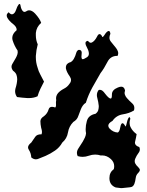

<svg xmlns="http://www.w3.org/2000/svg" viewBox="-20 -950 753 986"><path d="M574.2 12.7Q543.9 1 542 -31.2Q542 -31.2 542 -36.6Q542 -64.9 564.5 -81.5Q566.4 -89.4 566.4 -96.7Q566.4 -117.2 549.8 -132.8Q529.3 -151.9 503.9 -151.9Q501 -151.9 498 -151.4Q483.4 -156.2 468.8 -156.2Q452.1 -156.2 436.5 -150.4Q419.9 -144.5 404.3 -144.5Q391.6 -144.5 378.9 -148.4Q375 -156.7 375 -164.6Q375 -175.8 381.8 -186.5Q392.6 -204.6 405.3 -223.1Q411.1 -233.4 416 -243.7Q420.9 -254.4 421.9 -265.6Q419.9 -275.9 419.9 -286.1Q419.9 -306.6 425.8 -327.6Q433.6 -358.4 470.7 -365.7Q481.4 -374 484.4 -383.8Q487.3 -394 487.3 -405.3Q485.4 -425.8 479.5 -447.8Q477.5 -454.6 477.5 -461.4Q477.5 -475.6 486.3 -487.3Q489.3 -488.8 493.2 -488.8Q505.9 -488.8 519.5 -469.2Q538.1 -444.8 547.9 -443.8Q550.8 -443.4 552.7 -447.3Q554.7 -451.2 554.7 -461.9Q554.7 -463.4 554.7 -464.8Q554.7 -488.3 585 -500.5Q595.7 -504.9 602.5 -504.9Q618.2 -504.9 622.1 -485.4Q618.2 -473.6 621.1 -464.8Q624 -455.6 630.9 -447.3Q643.6 -432.6 659.2 -418.9Q669.9 -409.2 669.9 -395.5Q669.9 -389.6 668 -382.8Q643.6 -367.7 610.4 -362.8Q577.1 -357.4 557.6 -329.1Q536.1 -317.4 536.1 -304.2Q536.1 -297.4 542 -290.5Q560.5 -270.5 585 -269.5Q593.8 -274.4 596.7 -292.5Q599.6 -310.5 605.5 -315.9Q608.4 -318.4 612.3 -316.4Q616.2 -314.5 621.1 -306.2Q625 -291 630.9 -317.9Q636.7 -344.2 643.6 -348.1Q645.5 -349.1 646.5 -347.2Q647.5 -345.7 649.4 -340.3Q645.5 -329.1 645.5 -318.8Q645.5 -306.2 651.4 -295.4Q661.1 -275.9 681.6 -261.2Q678.7 -242.2 673.8 -222.7Q672.9 -219.7 672.9 -217.3Q672.9 -202.1 695.3 -194.8Q698.2 -188.5 698.2 -182.6Q698.2 -173.3 691.4 -164.6Q680.7 -150.4 674.8 -135.7Q670.9 -127.9 671.9 -119.1Q672.9 -110.8 680.7 -101.1Q690.4 -91.8 696.3 -83.5Q698.2 -80.6 698.2 -77.1Q698.2 -70.8 690.4 -62.5Q678.7 -52.2 676.8 -35.2Q674.8 -18.1 669.9 -5.4Q667 1.5 662.1 6.3Q657.2 10.7 647.5 11.7Q628.9 14.2 610.4 15.6Q606.4 16.1 601.6 16.1Q592.8 15.1 574.2 12.7ZM140.6 -141.6Q139.6 -163.1 127.9 -181.2Q124 -187 124 -192.9Q124 -205.1 140.6 -217.8Q152.3 -234.9 161.1 -247.6Q169.9 -260.3 191.4 -260.3H193.4Q196.3 -267.6 195.3 -276.4Q194.3 -284.7 191.4 -293.5Q187.5 -312.5 187.5 -327.1Q187.5 -342.3 206.1 -353.5Q223.6 -367.2 229.5 -387.7Q233.4 -401.4 247.1 -401.4Q253.9 -401.4 263.7 -397.9Q268.6 -402.8 267.6 -414.6Q266.6 -426.8 268.6 -435.1Q266.6 -447.3 269.5 -456.5Q272.5 -465.3 278.3 -472.2Q290 -484.9 307.6 -494.1Q326.2 -503.4 335.9 -518.6Q344.7 -528.3 344.7 -539.1Q344.7 -548.3 337.9 -558.1Q322.3 -579.6 318.4 -598.6Q317.4 -606.9 320.3 -614.3Q323.2 -622.1 335 -628.4Q343.8 -629.9 349.6 -635.7Q355.5 -641.1 359.4 -648.4Q367.2 -662.1 371.1 -677.2Q375 -691.9 385.7 -694.3Q402.3 -692.4 399.4 -674.3Q396.5 -656.2 400.4 -648.4Q401.4 -645.5 406.2 -646Q410.2 -646 419.9 -652.3Q428.7 -656.2 432.6 -661.6Q436.5 -667 436.5 -673.8Q436.5 -687.5 427.7 -703.6Q418.9 -719.2 418.9 -729Q418.9 -733.4 421.9 -736.3Q424.8 -739.3 431.6 -740.2Q437.5 -732.4 442.4 -731Q447.3 -729.5 452.1 -731.9Q466.8 -739.3 478.5 -762.2Q484.4 -774.9 491.2 -774.9Q497.1 -774.9 502.9 -766.1Q504.9 -752 516.6 -770.5Q528.3 -789.6 538.1 -791Q541 -791.5 543 -788.6Q545.9 -785.2 546.9 -776.4Q542 -765.6 542 -756.8Q542 -745.1 549.8 -735.8Q563.5 -719.2 576.2 -703.1Q583 -694.3 585.9 -684.6Q588.9 -674.8 584 -663.1Q583 -663.1 582 -663.1Q546.9 -663.1 531.2 -630.9Q514.6 -598.1 496.1 -574.2Q474.6 -537.6 454.1 -500.5Q433.6 -462.9 420.9 -422.4Q411.1 -416.5 405.3 -407.7Q399.4 -399.4 395.5 -389.6Q388.7 -372.1 381.8 -353.5Q376 -335 356.4 -323.7Q334 -300.8 329.1 -270Q324.2 -238.8 299.8 -217.8Q286.1 -192.9 262.7 -176.8Q239.3 -160.6 213.9 -149.4Q202.1 -144.5 177.7 -134.8Q170.9 -131.8 164.1 -131.8Q152.3 -131.8 140.6 -141.6ZM67.4 -451.7Q57.6 -465.8 57.6 -481Q57.6 -488.3 59.6 -496.1Q67.4 -520 68.4 -542.5Q68.4 -554.7 64.5 -565.9Q60.5 -577.1 46.9 -586.9Q39.1 -597.7 39.1 -607.4Q39.1 -614.7 43 -621.1Q51.8 -636.7 61.5 -652.8Q66.4 -661.6 69.3 -670.9Q72.3 -680.2 70.3 -690.4Q53.7 -714.4 44.9 -742.7Q43 -749 43 -755.4Q43 -776.4 65.4 -794.9Q65.4 -796.4 65.4 -798.3Q65.4 -812.5 46.9 -826.7Q26.4 -842.8 17.6 -858.9Q14.6 -864.7 14.6 -870.1Q14.6 -871.6 14.6 -873Q15.6 -879.9 24.4 -887.2Q30.3 -879.9 36.1 -877.4Q42 -875.5 45.9 -877.4Q56.6 -881.8 62.5 -899.4Q68.4 -917.5 75.2 -926.3Q84 -935.5 85.9 -918.9Q88.9 -902.3 96.7 -893.6Q99.6 -890.1 103.5 -889.2Q107.4 -888.2 112.3 -890.6Q121.1 -897 129.9 -897Q144.5 -897 160.2 -880.4Q185.5 -852.5 191.4 -832.5Q167 -811.5 164.1 -780.8Q164.1 -774.4 164.1 -768.1Q164.1 -744.1 173.8 -722.2Q166 -693.4 164.1 -663.1Q164.1 -659.2 164.1 -655.3Q164.1 -628.4 172.9 -603Q177.7 -584 187.5 -566.4Q197.3 -548.8 206.1 -530.8Q197.3 -512.7 187.5 -494.1Q178.7 -475.6 172.9 -455.6Q153.3 -446.3 127.9 -446.3Q125 -446.3 121.1 -446.3Q91.8 -448.2 67.4 -451.7Z"/></svg>

Font: Brazier Flame
Style: Regular
Weight: 400
Designer: Walter E Stewart
Version: 0.1